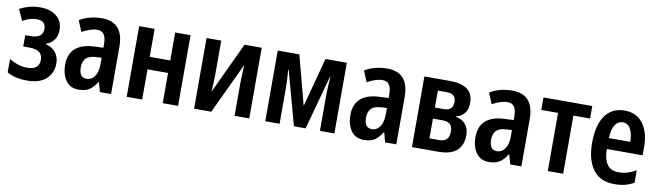

<svg xmlns="http://www.w3.org/2000/svg" viewBox="-35 -998 4976 1453"><g transform="rotate(10 2453.0 -271.5)"><path d="M188 -553Q264 -553 312 -515.5Q360 -478 360 -410Q360 -365 338 -333.5Q316 -302 278 -290V-285Q324 -274 352 -241Q380 -208 380 -154Q380 -83 330 -36.5Q280 10 184 10Q89 10 29 -26V-128Q58 -110 93 -98Q128 -86 169 -86Q212 -86 236 -104.5Q260 -123 260 -162Q260 -198 236.5 -218.5Q213 -239 158 -239H111V-326H152Q246 -326 246 -398Q246 -460 175 -460Q124 -460 69 -428L30 -514Q70 -534 107 -543.5Q144 -553 188 -553Z M662 -553Q828 -553 828 -363V0H742L722 -74H719Q693 -31 661.5 -10.5Q630 10 579 10Q514 10 480.5 -38Q447 -86 447 -157Q447 -241 496 -284.5Q545 -328 639 -332L710 -335V-361Q710 -413 693 -437Q676 -461 642 -461Q615 -461 585.5 -451Q556 -441 525 -424L490 -508Q564 -553 662 -553ZM710 -258 665 -256Q613 -253 590 -228.5Q567 -204 567 -160Q567 -81 625 -81Q662 -81 686 -114.5Q710 -148 710 -208Z M1067 -543V-328H1225V-543H1343V0H1225V-232H1067V0H948V-543Z M1579 -543V-292Q1579 -260 1577.5 -222Q1576 -184 1573 -149L1758 -543H1890V0H1777V-250Q1777 -284 1779 -323Q1781 -362 1783 -393L1598 0H1466V-543Z M2544 -543V0H2433V-275Q2433 -305 2435 -340.5Q2437 -376 2440 -414H2436L2323 0H2233L2120 -414H2116Q2119 -378 2121 -342Q2123 -306 2123 -275V0H2013V-543H2179L2279 -165L2380 -543Z M2854 -553Q3020 -553 3020 -363V0H2934L2914 -74H2911Q2885 -31 2853.5 -10.5Q2822 10 2771 10Q2706 10 2672.5 -38Q2639 -86 2639 -157Q2639 -241 2688 -284.5Q2737 -328 2831 -332L2902 -335V-361Q2902 -413 2885 -437Q2868 -461 2834 -461Q2807 -461 2777.5 -451Q2748 -441 2717 -424L2682 -508Q2756 -553 2854 -553ZM2902 -258 2857 -256Q2805 -253 2782 -228.5Q2759 -204 2759 -160Q2759 -81 2817 -81Q2854 -81 2878 -114.5Q2902 -148 2902 -208Z M3516 -405Q3516 -358 3493.5 -327.5Q3471 -297 3429 -287V-283Q3475 -276 3502.5 -243.5Q3530 -211 3530 -159Q3530 -84 3484.5 -42Q3439 0 3341 0H3140V-543H3339Q3425 -543 3470.5 -509.5Q3516 -476 3516 -405ZM3398 -392Q3398 -455 3330 -455H3259V-325H3329Q3398 -325 3398 -392ZM3410 -168Q3410 -206 3390.5 -223Q3371 -240 3333 -240H3259V-88H3333Q3371 -88 3390.5 -107Q3410 -126 3410 -168Z M3815 -553Q3981 -553 3981 -363V0H3895L3875 -74H3872Q3846 -31 3814.5 -10.5Q3783 10 3732 10Q3667 10 3633.5 -38Q3600 -86 3600 -157Q3600 -241 3649 -284.5Q3698 -328 3792 -332L3863 -335V-361Q3863 -413 3846 -437Q3829 -461 3795 -461Q3768 -461 3738.5 -451Q3709 -441 3678 -424L3643 -508Q3717 -553 3815 -553ZM3863 -258 3818 -256Q3766 -253 3743 -228.5Q3720 -204 3720 -160Q3720 -81 3778 -81Q3815 -81 3839 -114.5Q3863 -148 3863 -208Z M4430 -447H4302V0H4184V-447H4055V-543H4430Z M4678 -552Q4770 -552 4820 -485Q4870 -418 4870 -308V-242H4595Q4597 -84 4709 -84Q4746 -84 4778.5 -93Q4811 -102 4846 -123V-27Q4813 -8 4777 1Q4741 10 4695 10Q4586 10 4531.5 -64.5Q4477 -139 4477 -268Q4477 -406 4529.5 -479Q4582 -552 4678 -552ZM4680 -462Q4643 -462 4621 -429Q4599 -396 4596 -326H4760Q4760 -386 4740 -424Q4720 -462 4680 -462Z"/></g></svg>

Font: Noto Sans Disp Cond SemBd
Style: Regular
Weight: 600
Width: 3
Designer: Monotype Design Team
Foundry: Monotype Imaging Inc.
Version: Version 2.000;GOOG;noto-source:20170915:90ef993387c0; ttfaut